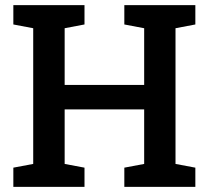

<svg xmlns="http://www.w3.org/2000/svg" viewBox="-20 -731 816 751"><path d="M32.2 0V-75.2L109.9 -89.8V-620.6L32.2 -635.3V-710.9H310.5V-635.3L232.9 -620.6V-398.9H543.9V-620.6L466.3 -635.3V-710.9H543.9H666.5H744.1V-635.3L666.5 -620.6V-89.8L744.1 -75.2V0H466.3V-75.2L543.9 -89.8V-303.2H232.9V-89.8L310.5 -75.2V0Z"/></svg>

Font: Roboto Slab LO Medium
Style: Regular
Weight: 500
Designer: Google
Version: Version 2.000